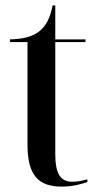

<svg xmlns="http://www.w3.org/2000/svg" viewBox="-20 -682 362 712"><path d="M209 10C250 10 285 0 304 -7V-17C281 -11 265 -8 249 -8C205 -8 185 -36 185 -111V-526H297V-536H185V-662H175C167 -618 151 -584 122 -563C98 -546 65 -537 17 -536V-526H82V-145C82 -29 125 10 209 10Z"/></svg>

Font: Noto Serif Display Condensed Medium
Style: Regular
Weight: 500
Width: 3
Designer: Monotype Design Team
Foundry: Monotype Imaging Inc.
Version: Version 2.009